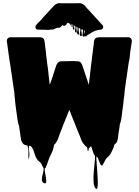

<svg xmlns="http://www.w3.org/2000/svg" viewBox="-20 -941 896 1241"><path d="M832 -675Q832 -668 830.5 -661Q829 -654 828 -646L822 -608Q821 -590 818.5 -571Q816 -552 812 -537L788 -371L785 -344V-341Q784 -331 783 -321Q782 -311 780 -301Q779 -286 777 -270.5Q775 -255 773 -241Q769 -203 764.5 -175.5Q760 -148 755 -141Q755 -139 754.5 -136.5Q754 -134 754 -132Q752 -119 750.5 -107Q749 -95 747 -85Q747 -84 746.5 -82.5Q746 -81 746 -79L745 -72Q744 -63 743 -53Q742 -43 739 -34Q739 -31 737 -27Q736 -25 735 -23Q734 -21 733 -19Q732 -18 731 -16.5Q730 -15 728 -14Q724 -10 721 -8Q718 -4 717.5 -0.5Q717 3 717 3Q716 4 716 6.5Q716 9 714 12Q713 16 711 19.5Q709 23 707 28Q706 32 703.5 36Q701 40 699 45L696 51Q695 52 694.5 53Q694 54 693 55Q689 63 682 69Q675 75 668 82L664 88Q659 95 655 104Q651 113 646 121Q645 122 643 125.5Q641 129 638 129Q634 129 630 122Q629 120 628 118Q627 116 626 114Q622 105 619 97Q616 89 614 83Q613 80 611 78Q609 76 609 76Q610 77 609 75.5Q608 74 607 73Q607 73 605 71Q604 71 604 70.5Q604 70 603 70Q602 79 604 105.5Q606 132 608.5 164.5Q611 197 612 226Q613 255 610 270.5Q607 286 598 277Q587 266 585 236.5Q583 207 586 171.5Q589 136 592 106.5Q595 77 594 65Q592 63 592 63Q592 63 591.5 63Q591 63 591 62Q590 61 588.5 58.5Q587 56 586 55Q581 42 578 32Q577 27 575 21Q573 15 571 9Q570 8 570 4Q569 5 567.5 7Q566 9 564 7Q563 8 563 8.5Q563 9 563 9Q561 13 559 14Q557 16 555 16Q553 20 553 25Q553 30 551 34Q550 35 548.5 34.5Q547 34 547 33Q545 28 545 22.5Q545 17 543 11Q542 11 542 10.5Q542 10 541 10Q541 9 540.5 9Q540 9 540 9Q537 7 534.5 4.5Q532 2 530 0Q529 -2 527 -4Q525 -6 523 -8Q522 -10 520 -12Q518 -14 516 -16Q514 -19 512 -23Q509 -28 506.5 -34Q504 -40 502 -46L499 -54Q499 -55 498.5 -55Q498 -55 498 -56Q496 -60 496 -62Q495 -63 495 -65L492 -71Q487 -82 484 -91Q480 -100 476 -110.5Q472 -121 468 -131L464 -142Q457 -158 450.5 -174Q444 -190 438 -206L435 -215L432 -221L429 -228Q429 -229 429 -231.5Q429 -234 427 -228Q426 -227 425.5 -225Q425 -223 424 -221L417 -204L408 -181Q408 -181 408 -180.5Q408 -180 407 -180Q404 -171 400.5 -162Q397 -153 393 -144Q393 -143 392.5 -143Q392 -143 392 -142L386 -127Q382 -115 377.5 -103.5Q373 -92 368 -81Q363 -65 357.5 -50Q352 -35 345 -24Q344 -23 341.5 -19Q339 -15 340 -16Q337 -11 330 -6Q328 3 326 12.5Q324 22 321 30Q319 37 315.5 44.5Q312 52 308 60L298 82Q294 92 290.5 102.5Q287 113 283 124Q282 126 281 128.5Q280 131 279 133Q279 134 277 138Q277 141 275 143Q273 145 273 145L272 146Q272 146 272 146.5Q272 147 271 147Q270 147 270 147.5Q270 148 269 148Q268 159 271.5 176.5Q275 194 277.5 211Q280 228 278 237.5Q276 247 265 243Q250 237 250.5 219.5Q251 202 257 181.5Q263 161 262 146L257 138V137Q255 135 255 135Q253 130 250.5 124.5Q248 119 245 114L241 110Q239 107 235.5 105Q232 103 230 100Q230 100 228 98Q227 97 226 96Q225 95 223 94Q221 90 221 90Q211 77 206.5 61.5Q202 46 197 33L194 26Q193 23 191 19.5Q189 16 187 13Q185 11 184 9Q183 7 182 6Q181 5 179 4L174 2Q173 2 172 1.5Q171 1 169 1Q166 5 166.5 17.5Q167 30 169 42Q171 54 170 58Q170 63 169 72Q168 81 167.5 87Q167 93 166 88Q162 71 163.5 52.5Q165 34 162 16L159 6Q158 4 158 2.5Q158 1 157 0Q155 0 154 -1Q151 -1 145 -3Q144 -3 143.5 -3.5Q143 -4 142 -4Q142 -4 141.5 -4Q141 -4 141 -5Q138 -5 137 -6Q132 -9 127 -15Q123 -21 120 -26.5Q117 -32 116 -40Q115 -46 114 -52Q113 -58 112 -64L111 -75Q110 -81 109 -87Q108 -93 107 -99L103 -129Q98 -137 93 -168Q88 -199 83 -241Q81 -253 79 -273Q77 -293 75 -315Q74 -321 73.5 -327Q73 -333 73 -339L44 -538Q44 -539 43.5 -539Q43 -539 43 -540Q42 -547 41 -554.5Q40 -562 39 -569L33 -611L26 -663Q25 -665 25 -667L24 -678Q24 -687 30.5 -693.5Q37 -700 46 -700H212Q224 -700 239.5 -700Q255 -700 263 -689Q265 -686 266 -683Q267 -680 267 -677Q268 -676 268 -673L270 -658Q270 -656 270.5 -654Q271 -652 271 -650L273 -632Q275 -622 276 -611Q277 -600 278 -588L286 -524Q288 -510 290.5 -492.5Q293 -475 294 -458L301 -396Q302 -396 303 -396Q304 -400 304 -399Q306 -405 308.5 -411.5Q311 -418 313 -425Q314 -428 315 -430.5Q316 -433 317 -436L339 -504Q343 -521 351 -532Q354 -536 358 -539Q364 -545 377 -545H389Q412 -545 434.5 -546Q457 -547 479 -545Q497 -545 504 -534Q511 -523 513 -516L552 -399Q552 -396 554 -392.5Q556 -389 554 -396Q555 -398 555 -401Q555 -404 556 -406Q556 -412 556.5 -417.5Q557 -423 558 -429Q560 -437 560.5 -444.5Q561 -452 562 -460L565 -486Q567 -505 569 -523Q571 -541 573 -553Q575 -571 577 -586Q579 -601 580 -610L586 -657V-662Q587 -669 588 -675.5Q589 -682 592 -687Q595 -693 601 -696Q609 -700 621 -700Q627 -701 633 -700.5Q639 -700 644 -700H794Q799 -700 804.5 -700.5Q810 -701 815 -700Q824 -697 829 -689Q829 -689 829.5 -688.5Q830 -688 830 -687Q831 -684 831.5 -682Q832 -680 832 -675ZM429 -228Q429 -226 429 -228ZM647 -766Q647 -759 642 -754Q640 -752 635 -750Q631 -749 625.5 -748.5Q620 -748 615 -747Q598 -744 584 -737Q577 -733 570 -729Q563 -725 556 -720Q552 -719 549.5 -716.5Q547 -714 543 -712Q542 -712 541.5 -711Q541 -710 540 -710Q540 -705 531 -706Q528 -706 526 -710Q526 -701 520 -704Q510 -708 514 -722.5Q518 -737 516 -748Q516 -750 513.5 -750Q511 -750 509 -751Q506 -751 506 -752Q505 -745 507 -733Q509 -721 509 -713Q509 -705 502 -708Q492 -713 496.5 -728Q501 -743 499 -755Q498 -757 496 -757.5Q494 -758 492 -759Q491 -759 489.5 -760.5Q488 -762 488 -760Q487 -753 489 -741.5Q491 -730 491 -722.5Q491 -715 485 -718Q475 -723 479 -738Q483 -753 481 -764Q481 -765 480 -765Q479 -765 478 -766Q477 -766 475.5 -767.5Q474 -769 474 -768Q473 -762 474.5 -752Q476 -742 476 -735Q476 -728 470 -731Q462 -736 465.5 -749Q469 -762 467 -772Q467 -772 463 -774Q460 -777 460 -776Q458 -769 460 -757Q462 -745 456 -749Q449 -754 452 -763.5Q455 -773 453 -781Q450 -784 449 -783Q448 -779 449 -771Q450 -763 446 -765Q441 -769 443 -776.5Q445 -784 442 -788Q441 -791 441 -784.5Q441 -778 439 -776Q438 -775 437 -777.5Q436 -780 435 -781Q432 -786 429 -789Q426 -792 421 -793Q416 -795 412 -787.5Q408 -780 403 -777Q396 -772 389 -775Q388 -776 386 -777.5Q384 -779 382 -778Q381 -777 380.5 -776Q380 -775 378 -773Q376 -770 372.5 -767Q369 -764 364 -762Q360 -761 355.5 -761.5Q351 -762 347 -760Q340 -759 334 -755Q328 -751 320 -750Q317 -749 314 -749.5Q311 -750 308 -750Q305 -749 302 -748.5Q299 -748 296 -748Q289 -747 280.5 -748Q272 -749 264 -749Q254 -749 242 -749Q230 -749 221 -750Q220 -750 220 -750.5Q220 -751 219 -751Q211 -754 209 -763Q208 -768 211 -775Q214 -780 218.5 -785Q223 -790 227 -794L244 -811L263 -833Q280 -850 296 -868.5Q312 -887 326 -901Q341 -917 357 -920Q362 -921 366.5 -920.5Q371 -920 375 -920H473Q482 -920 492 -920.5Q502 -921 510 -917Q519 -913 527 -905.5Q535 -898 542 -888Q549 -881 556.5 -873Q564 -865 571 -857L600 -825Q605 -820 613.5 -810.5Q622 -801 629 -793Q629 -793 633 -789Q635 -786 638 -783.5Q641 -781 643 -778Q646 -775 646.5 -771.5Q647 -768 647 -766ZM526 -719Q526 -725 527.5 -732Q529 -739 528 -744Q527 -745 525.5 -745.5Q524 -746 524 -745Q523 -735 526 -719Z"/></svg>

Font: Rubik Wet Paint
Style: Regular
Weight: 400
Designer: Hubert and Fischer, NaN
Foundry: Hubert and Fischer, NaN
Version: Version 2.200